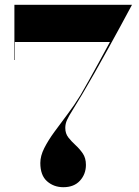

<svg xmlns="http://www.w3.org/2000/svg" viewBox="-20 -770 580 800"><path d="M244 10Q204 10 176 -14.8Q148 -39.5 148 -91Q148 -120.5 164.5 -153Q181 -185.5 206.8 -220.8Q232.5 -256 261.2 -294Q290 -332 315 -373Q332 -402 351.5 -437Q371 -472 392.8 -511.8Q414.5 -551.5 438 -595H42V-520H40V-750H530Q530 -750 516.2 -724.5Q502.5 -699 479.8 -657Q457 -615 429.5 -565.2Q402 -515.5 374 -466Q346 -416.5 322.5 -377Q297.5 -335 282 -310.5Q266.5 -286 259.2 -270Q252 -254 252 -237Q252 -213.5 265 -197Q278 -180.5 295 -165Q312 -149.5 325 -130.5Q338 -111.5 338 -83Q338 -44.5 313.2 -17.2Q288.5 10 244 10Z"/></svg>

Font: Bodoni Moda 96pt
Style: Bold
Weight: 700
Version: Version 2.005